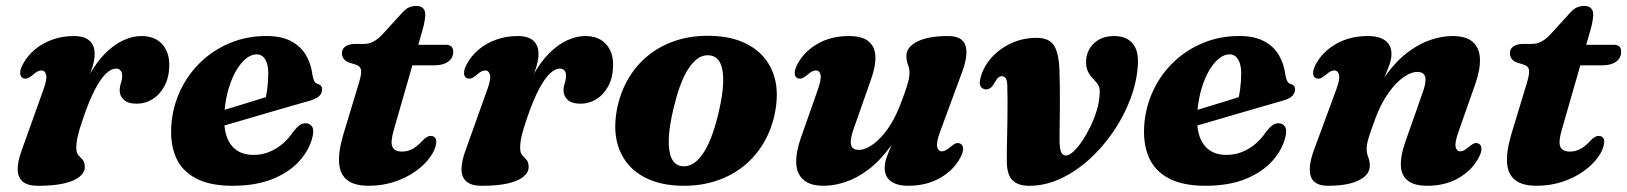

<svg xmlns="http://www.w3.org/2000/svg" viewBox="-20 -598 5356 632"><path d="M55.1 -341Q46.8 -345.3 46.4 -356.9Q45.9 -368.5 55.2 -386.3Q69.9 -414.3 95 -435.2Q120.1 -456.1 152.8 -467.7Q185.5 -479.4 223.3 -479.4Q257.2 -479.4 274.4 -464.2Q291.6 -449.1 291.6 -420.3Q291.6 -401 284 -376.7Q276.4 -352.4 266.1 -326.2Q255.9 -300.1 247.4 -275Q238.9 -250 237.5 -229.3L228.1 -231.9Q245.9 -298.6 271.4 -345.8Q296.9 -393.1 326.5 -422.5Q356.2 -452 386.7 -465.7Q417.3 -479.4 445.2 -479.4Q490.5 -479.4 514.6 -451.8Q538.7 -424.2 537.1 -379.2Q535.9 -340.7 520.5 -313.2Q505.2 -285.7 481.5 -271.2Q457.9 -256.7 430.7 -256.7Q400.3 -256.7 387.1 -269.9Q374 -283 374 -299.3Q374 -312.5 378.1 -324.7Q382.2 -336.8 382.2 -349.2Q382.2 -360 376.7 -366.2Q371.3 -372.3 361.7 -372.3Q346.7 -372.3 329.3 -356.1Q311.9 -339.9 292.8 -303.8Q273.7 -267.8 253.3 -207.6Q241.1 -172.3 236.1 -150.7Q231.2 -129.2 231.2 -111.4Q231.2 -94.9 238.1 -87.1Q245.1 -79.4 252.1 -71.8Q259.1 -64.3 259.1 -48.1Q259.1 -30.5 242 -16.3Q225 -2.2 190.9 5.7Q156.9 13.6 105.1 13.6Q70.7 13.6 54.5 -0.4Q38.3 -14.4 38.2 -40.7Q38 -67 51.7 -103.9L122.6 -302.1Q135.7 -337.9 131.8 -352Q127.8 -366.1 116.6 -366.1Q110.3 -366.1 103.5 -362.8Q96.7 -359.4 86.6 -350.4Q75.8 -341.6 68.8 -339.8Q61.8 -337.9 55.1 -341Z M629.7 -209.1Q629.7 -209.1 647 -214.4Q664.4 -219.8 692.2 -228.2Q720.1 -236.6 752.2 -246.5Q784.3 -256.4 815.1 -265.8Q845.9 -275.2 868.2 -282.4L851 -262.4Q856.3 -279.8 859.5 -303.5Q862.7 -327.2 863.1 -356.9Q863.1 -385.4 853.1 -402.3Q843.1 -419.1 824.5 -419.1Q807.6 -419.1 790.5 -405.7Q773.5 -392.3 758.6 -367.6Q743.8 -343 733.3 -308.8Q722.8 -274.7 719 -232.9Q713 -161.4 738 -124.7Q763 -88.1 814.5 -88.1Q841.8 -88.1 865.8 -97.7Q889.8 -107.3 910.2 -124.6Q930.6 -142 945.9 -165.4Q959 -181.4 967.9 -187Q976.8 -192.7 987.4 -192.3Q999.8 -191.9 1007.2 -181.1Q1014.6 -170.3 1008.4 -146.5Q998.7 -105.4 966.1 -68.7Q933.6 -32.1 878.5 -9.3Q823.5 13.5 744.8 13.5Q670.1 13.5 623.8 -11.4Q577.5 -36.3 558.3 -82Q539.1 -127.8 544.3 -190.5Q549.6 -250.9 575.1 -303.3Q600.5 -355.8 642.4 -395.3Q684.3 -434.9 738.9 -457.2Q793.5 -479.5 856.7 -479.5Q906.5 -479.5 938.5 -462.3Q970.6 -445.2 987.5 -416Q1004.4 -386.9 1008.8 -349.9Q1010.4 -339.7 1014.2 -331.9Q1018.1 -324 1024.9 -322Q1032.3 -320.1 1036.3 -315.7Q1040.4 -311.3 1040.4 -303.2Q1040.4 -292.3 1031.6 -282.7Q1022.9 -273.1 998.8 -266.2Q976 -259.8 940.6 -249.6Q905.2 -239.3 864.1 -227.4Q823 -215.4 782.4 -203.5Q741.9 -191.5 708.3 -181.9Q674.8 -172.3 654.6 -166.3Q634.4 -160.3 634.4 -160.3Z M1153.4 -384.5 1127.1 -392.8Q1116 -397.4 1110.8 -405.3Q1105.5 -413.2 1105.5 -423.1Q1105.5 -437.2 1117.2 -445.3Q1128.9 -453.4 1148.6 -453.4H1177.2Q1194.9 -453.4 1209.1 -461Q1223.3 -468.6 1237.3 -483L1306.2 -558.6Q1316.8 -569.7 1327.3 -574Q1337.9 -578.4 1350.2 -578.4Q1365.4 -578.4 1372.6 -570.8Q1379.9 -563.2 1379.9 -550.5Q1379.9 -543 1377.8 -529.7Q1375.8 -516.5 1370.9 -499.5L1276.2 -170.2Q1264.6 -129.8 1271.8 -114.4Q1279 -99.1 1303.9 -99.1Q1321.2 -99.1 1337 -107.3Q1352.8 -115.5 1370.4 -134.6Q1379.1 -143.8 1385.2 -147.2Q1391.3 -150.7 1398.2 -150.7Q1406.9 -150.7 1412.2 -144.5Q1417.5 -138.4 1415.9 -127.4Q1413.1 -104.6 1395.3 -80Q1377.5 -55.4 1347.7 -34.1Q1317.9 -12.9 1278.5 0.3Q1239.2 13.5 1192.9 13.5Q1147.3 13.5 1123.3 -5Q1099.2 -23.5 1096.3 -60.9Q1093.3 -98.4 1110.2 -155.8L1161.3 -324.4Q1170.6 -354.9 1168.5 -367.4Q1166.4 -379.8 1153.4 -384.5ZM1303 -383 1324.4 -450.6H1447.4Q1471.8 -450.6 1471.8 -427.7Q1471.8 -407 1455.1 -395Q1438.5 -383 1410.3 -383Z M1516.1 -341Q1507.8 -345.3 1507.4 -356.9Q1506.9 -368.5 1516.2 -386.3Q1530.9 -414.3 1556 -435.2Q1581.1 -456.1 1613.8 -467.7Q1646.5 -479.4 1684.3 -479.4Q1718.2 -479.4 1735.4 -464.2Q1752.6 -449.1 1752.6 -420.3Q1752.6 -401 1745 -376.7Q1737.4 -352.4 1727.1 -326.2Q1716.9 -300.1 1708.4 -275Q1699.9 -250 1698.5 -229.3L1689.1 -231.9Q1706.9 -298.6 1732.4 -345.8Q1757.9 -393.1 1787.5 -422.5Q1817.2 -452 1847.7 -465.7Q1878.3 -479.4 1906.2 -479.4Q1951.5 -479.4 1975.6 -451.8Q1999.7 -424.2 1998.1 -379.2Q1996.9 -340.7 1981.5 -313.2Q1966.2 -285.7 1942.5 -271.2Q1918.9 -256.7 1891.7 -256.7Q1861.3 -256.7 1848.1 -269.9Q1835 -283 1835 -299.3Q1835 -312.5 1839.1 -324.7Q1843.2 -336.8 1843.2 -349.2Q1843.2 -360 1837.7 -366.2Q1832.3 -372.3 1822.7 -372.3Q1807.7 -372.3 1790.3 -356.1Q1772.9 -339.9 1753.8 -303.8Q1734.7 -267.8 1714.3 -207.6Q1702.1 -172.3 1697.1 -150.7Q1692.2 -129.2 1692.2 -111.4Q1692.2 -94.9 1699.1 -87.1Q1706.1 -79.4 1713.1 -71.8Q1720.1 -64.3 1720.1 -48.1Q1720.1 -30.5 1703 -16.3Q1686 -2.2 1651.9 5.7Q1617.9 13.6 1566.1 13.6Q1531.7 13.6 1515.5 -0.4Q1499.3 -14.4 1499.2 -40.7Q1499 -67 1512.7 -103.9L1583.6 -302.1Q1596.7 -337.9 1592.8 -352Q1588.8 -366.1 1577.6 -366.1Q1571.3 -366.1 1564.5 -362.8Q1557.7 -359.4 1547.6 -350.4Q1536.8 -341.6 1529.8 -339.8Q1522.8 -337.9 1516.1 -341Z M2313.2 -480.2Q2392.2 -479.7 2446.1 -449Q2500 -418.3 2522.9 -362.4Q2545.9 -306.6 2531.5 -230Q2520.8 -173.8 2494.2 -128.5Q2467.6 -83.1 2427.8 -51.2Q2388 -19.3 2337.3 -2.6Q2286.6 14.1 2227.6 13.5Q2149.1 12.9 2095.4 -17.8Q2041.8 -48.4 2019.2 -104.5Q1996.6 -160.6 2010.5 -236.7Q2021.3 -293 2047.8 -338.3Q2074.2 -383.6 2113.8 -415.5Q2153.4 -447.4 2203.9 -464.1Q2254.4 -480.8 2313.2 -480.2ZM2222.3 -51.3Q2236.9 -48.9 2250.7 -54Q2264.5 -59.2 2277.5 -72.3Q2290.6 -85.4 2302.6 -106.3Q2314.5 -127.2 2325.1 -156.9Q2335.7 -186.5 2344.8 -224.6Q2359.1 -284.9 2360.5 -326Q2361.8 -367.1 2351.2 -389.5Q2340.7 -411.8 2318.5 -415.4Q2304 -417.8 2290.4 -412.7Q2276.8 -407.5 2263.9 -394.4Q2251 -381.3 2239.1 -360.4Q2227.3 -339.5 2216.8 -309.8Q2206.3 -280.2 2197.2 -242.1Q2182.9 -182.2 2181.4 -140.9Q2180 -99.6 2190.5 -77.3Q2201 -55 2222.3 -51.3Z M3141.4 -124.9Q3149.7 -120.6 3150.1 -109Q3150.6 -97.4 3141.3 -79.6Q3119.3 -37.6 3074.1 -12Q3029 13.5 2969.6 13.5Q2932.4 13.5 2912.2 -1.6Q2892.1 -16.7 2892.1 -45.4Q2892.1 -62.5 2899.8 -83.7Q2907.6 -104.9 2918.8 -129.8Q2930 -154.7 2941.6 -183Q2953.3 -211.4 2960.6 -242.9L2972.6 -232.8Q2945.7 -163 2910.9 -115.6Q2876.1 -68.1 2838.2 -39.7Q2800.3 -11.2 2762.6 1.1Q2725 13.5 2691.9 13.5Q2645.9 13.5 2623.9 -6.7Q2601.8 -26.8 2600.9 -62.6Q2600 -98.5 2616.7 -145.7L2671.7 -302.1Q2684.4 -337.9 2680.9 -352Q2677.3 -366.1 2666.1 -366.1Q2659.8 -366.1 2653 -362.8Q2646.2 -359.4 2636.1 -350.4Q2625.3 -341.6 2618.3 -339.8Q2611.3 -337.9 2604.6 -341Q2596.3 -345.3 2595.9 -356.9Q2595.4 -368.5 2604.7 -386.3Q2626.7 -428.3 2671.1 -453.8Q2715.4 -479.4 2774 -479.4Q2818.1 -479.4 2839.1 -461.8Q2860.2 -444.3 2861.5 -412.4Q2862.8 -380.4 2847.2 -336.8L2791.7 -178.9Q2777.4 -140.3 2781.1 -122.4Q2784.8 -104.6 2807.2 -104.6Q2822.8 -104.6 2841.2 -114.9Q2859.6 -125.3 2878.3 -144.8Q2897.1 -164.3 2914.2 -192.5Q2931.3 -220.8 2944.8 -256.9Q2954.9 -283.2 2961.3 -302.2Q2967.6 -321.1 2970.8 -334.5Q2973.9 -347.8 2973.9 -357.3Q2973.9 -372.8 2968.7 -385.1Q2963.5 -397.4 2963.5 -413.7Q2963.5 -443.5 2999.8 -461.4Q3036.1 -479.4 3100.7 -479.4Q3147.9 -479.4 3157.9 -448.5Q3167.9 -417.6 3147.2 -361.5L3074.3 -163.8Q3061.3 -128.4 3065 -114.1Q3068.8 -99.8 3079.9 -99.8Q3086.3 -99.8 3093 -103.3Q3099.8 -106.9 3109.9 -115.5Q3120.7 -124.7 3127.7 -126.5Q3134.7 -128.4 3141.4 -124.9Z M3294.1 -64Q3294.9 -22.4 3313.1 -4.4Q3331.3 13.6 3368.1 13.6Q3420.1 13.6 3470.5 -9.8Q3521 -33.1 3565.6 -73.5Q3610.2 -113.8 3645.1 -165.2Q3680.1 -216.6 3701.1 -272.9Q3722.2 -329.2 3725.4 -384Q3728.6 -431.8 3707.8 -455.6Q3687.1 -479.4 3647.2 -479.4Q3607.6 -479.4 3582.6 -457Q3557.7 -434.7 3555.3 -400.2Q3553.7 -379 3560.3 -364.5Q3566.9 -350 3579.8 -337Q3592.2 -324.3 3596.6 -314.8Q3601.1 -305.2 3599.5 -286Q3598.3 -261.1 3589.8 -233.6Q3581.4 -206.1 3568.6 -180Q3555.8 -153.9 3541.3 -132.6Q3526.8 -111.3 3512.9 -98.7Q3499 -86.1 3488.7 -86.1Q3478.7 -86.1 3473.5 -95.8Q3468.4 -105.6 3467.6 -133.7Q3467.6 -145.5 3467.8 -164Q3468 -182.6 3468.3 -205.9Q3468.7 -229.2 3468.8 -255.7Q3468.9 -282.2 3468.6 -310.8Q3468.4 -339.4 3467.3 -368Q3465.4 -422.3 3449.7 -447.8Q3434 -473.4 3391.6 -473.4Q3345.3 -473.4 3305.8 -454.3Q3266.4 -435.2 3240.3 -404.2Q3214.1 -373.1 3206.5 -337.1Q3202.9 -320.1 3208.9 -312.2Q3214.9 -304.2 3225.6 -303.8Q3234 -303.8 3240.6 -308.8Q3247.2 -313.7 3255.3 -327.9Q3260.9 -338.6 3266.4 -342.9Q3271.8 -347.1 3278.3 -347.1Q3286.5 -347.1 3291.1 -339.6Q3295.6 -332.1 3295.8 -311.8Q3296.5 -286.8 3296.5 -260.2Q3296.5 -233.5 3296.1 -206.6Q3295.6 -179.7 3295.2 -154Q3294.7 -128.3 3294.2 -105.5Q3293.7 -82.8 3294.1 -64Z M3832.2 -209.1Q3832.2 -209.1 3849.5 -214.4Q3866.9 -219.8 3894.7 -228.2Q3922.6 -236.6 3954.7 -246.5Q3986.8 -256.4 4017.6 -265.8Q4048.4 -275.2 4070.7 -282.4L4053.5 -262.4Q4058.8 -279.8 4062 -303.5Q4065.2 -327.2 4065.6 -356.9Q4065.6 -385.4 4055.6 -402.3Q4045.6 -419.1 4027 -419.1Q4010.1 -419.1 3993 -405.7Q3976 -392.3 3961.1 -367.6Q3946.3 -343 3935.8 -308.8Q3925.3 -274.7 3921.5 -232.9Q3915.5 -161.4 3940.5 -124.7Q3965.5 -88.1 4017 -88.1Q4044.3 -88.1 4068.3 -97.7Q4092.3 -107.3 4112.7 -124.6Q4133.1 -142 4148.4 -165.4Q4161.5 -181.4 4170.4 -187Q4179.3 -192.7 4189.9 -192.3Q4202.3 -191.9 4209.7 -181.1Q4217.1 -170.3 4210.9 -146.5Q4201.2 -105.4 4168.6 -68.7Q4136.1 -32.1 4081 -9.3Q4026 13.5 3947.3 13.5Q3872.6 13.5 3826.3 -11.4Q3780 -36.3 3760.8 -82Q3741.6 -127.8 3746.8 -190.5Q3752.1 -250.9 3777.6 -303.3Q3803 -355.8 3844.9 -395.3Q3886.8 -434.9 3941.4 -457.2Q3996 -479.5 4059.2 -479.5Q4109 -479.5 4141 -462.3Q4173.1 -445.2 4190 -416Q4206.9 -386.9 4211.3 -349.9Q4212.9 -339.7 4216.7 -331.9Q4220.6 -324 4227.4 -322Q4234.8 -320.1 4238.8 -315.7Q4242.9 -311.3 4242.9 -303.2Q4242.9 -292.3 4234.1 -282.7Q4225.4 -273.1 4201.3 -266.2Q4178.5 -259.8 4143.1 -249.6Q4107.7 -239.3 4066.6 -227.4Q4025.5 -215.4 3984.9 -203.5Q3944.4 -191.5 3910.8 -181.9Q3877.3 -172.3 3857.1 -166.3Q3836.9 -160.3 3836.9 -160.3Z M4311 -341Q4302.7 -345.3 4302.3 -356.9Q4301.8 -368.5 4311.1 -386.3Q4333.5 -428.3 4378.5 -453.8Q4423.4 -479.4 4482.8 -479.4Q4520 -479.4 4540.1 -464.3Q4560.3 -449.2 4560.3 -420.5Q4560.3 -403.4 4552.5 -382.2Q4544.8 -361 4533.6 -336.1Q4522.4 -311.2 4510.8 -282.8Q4499.2 -254.5 4491.8 -223L4479.8 -233.1Q4507.1 -302.9 4541.7 -350.3Q4576.3 -397.8 4614.2 -426.2Q4652.1 -454.7 4689.7 -467Q4727.4 -479.4 4760.5 -479.4Q4806.9 -479.4 4828.7 -459.2Q4850.6 -439.1 4851.5 -403.2Q4852.4 -367.4 4835.7 -320.2L4780.7 -163.8Q4768 -128 4771.6 -113.9Q4775.2 -99.8 4786.3 -99.8Q4792.7 -99.8 4799.4 -103.3Q4806.2 -106.9 4816.3 -115.5Q4827.1 -124.7 4834.1 -126.5Q4841.1 -128.4 4847.8 -124.9Q4856.1 -120.6 4856.5 -109Q4857 -97.4 4847.7 -79.6Q4825.7 -37.6 4781.3 -12Q4737 13.5 4678.4 13.5Q4634.4 13.5 4613.3 -4Q4592.2 -21.6 4591.1 -53.8Q4590.1 -86 4605.2 -129.1L4660.7 -287Q4675.4 -325.6 4671.5 -343.5Q4667.6 -361.3 4645.2 -361.3Q4629.6 -361.3 4611.2 -351Q4592.8 -340.6 4574 -321.1Q4555.3 -301.6 4538.2 -273.4Q4521.1 -245.1 4507.6 -209Q4498 -182.7 4491.4 -163.7Q4484.8 -144.8 4481.6 -131.6Q4478.5 -118.5 4478.5 -108.6Q4478.5 -93.2 4483.7 -80.8Q4488.9 -68.5 4488.9 -52.2Q4488.9 -22.4 4452.6 -4.4Q4416.3 13.5 4351.7 13.5Q4304.9 13.5 4294.7 -17.4Q4284.5 -48.4 4305.2 -104.4L4378.1 -302.1Q4391.5 -337.9 4387.6 -352Q4383.7 -366.1 4372.5 -366.1Q4366.2 -366.1 4359.4 -362.8Q4352.6 -359.4 4342.5 -350.4Q4331.7 -341.6 4324.7 -339.8Q4317.7 -337.9 4311 -341Z M4997.9 -384.5 4971.6 -392.8Q4960.5 -397.4 4955.3 -405.3Q4950 -413.2 4950 -423.1Q4950 -437.2 4961.7 -445.3Q4973.4 -453.4 4993.1 -453.4H5021.7Q5039.4 -453.4 5053.6 -461Q5067.8 -468.6 5081.8 -483L5150.7 -558.6Q5161.3 -569.7 5171.8 -574Q5182.4 -578.4 5194.7 -578.4Q5209.9 -578.4 5217.1 -570.8Q5224.4 -563.2 5224.4 -550.5Q5224.4 -543 5222.3 -529.7Q5220.3 -516.5 5215.4 -499.5L5120.7 -170.2Q5109.1 -129.8 5116.3 -114.4Q5123.5 -99.1 5148.4 -99.1Q5165.7 -99.1 5181.5 -107.3Q5197.3 -115.5 5214.9 -134.6Q5223.6 -143.8 5229.7 -147.2Q5235.8 -150.7 5242.7 -150.7Q5251.4 -150.7 5256.7 -144.5Q5262 -138.4 5260.4 -127.4Q5257.6 -104.6 5239.8 -80Q5222 -55.4 5192.2 -34.1Q5162.4 -12.9 5123 0.3Q5083.7 13.5 5037.4 13.5Q4991.8 13.5 4967.8 -5Q4943.7 -23.5 4940.8 -60.9Q4937.8 -98.4 4954.7 -155.8L5005.8 -324.4Q5015.1 -354.9 5013 -367.4Q5010.9 -379.8 4997.9 -384.5ZM5147.5 -383 5168.9 -450.6H5291.9Q5316.3 -450.6 5316.3 -427.7Q5316.3 -407 5299.6 -395Q5283 -383 5254.8 -383Z"/></svg>

Font: Fraunces
Style: Italic
Weight: 900
Italic angle: -16°
Version: Version 1.000;[0bf87f6ff]